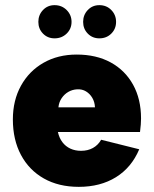

<svg xmlns="http://www.w3.org/2000/svg" viewBox="-20 -719 597 746"><path d="M192 -570Q165 -570 147 -588.5Q129 -607 129 -634Q129 -661 147 -680Q165 -699 192 -699Q220 -699 239 -680Q258 -661 258 -634Q258 -607 239 -588.5Q220 -570 192 -570ZM366 -570Q339 -570 321 -588.5Q303 -607 303 -634Q303 -661 321 -680Q339 -699 366 -699Q394 -699 412.5 -680Q431 -661 431 -634Q431 -607 412.5 -588.5Q394 -570 366 -570ZM286 7Q208 7 150.5 -25.5Q93 -58 61.5 -117Q30 -176 30 -255Q30 -329 61.5 -386Q93 -443 149 -475Q205 -507 278 -507Q354 -507 410 -476.5Q466 -446 497 -390Q528 -334 528 -259Q528 -248 527 -235Q526 -222 524 -206H205Q210 -183 222.5 -166.5Q235 -150 253.5 -141.5Q272 -133 295 -133Q321 -133 341 -144Q361 -155 373 -176L521 -139Q491 -68 430.5 -30.5Q370 7 286 7ZM349 -302Q348 -323 338.5 -339Q329 -355 314 -364Q299 -373 280 -372Q261 -371 245.5 -362Q230 -353 219.5 -337.5Q209 -322 207 -302Z"/></svg>

Font: Albert Sans Black
Style: Regular
Weight: 900
Designer: Andreas Rasmussen
Foundry: a.Foundry
Version: Version 1.025